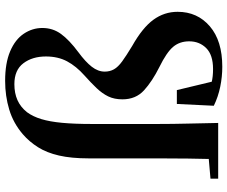

<svg xmlns="http://www.w3.org/2000/svg" viewBox="-89 -781 886 748"><g transform="rotate(-90 354.0 -407.0)"><path d="M32 0V-30L147 -40H185V0ZM108 0Q111 -117 111 -235V-505Q111 -572 122 -620Q133 -668 154.5 -702Q176 -736 205 -761Q248 -798 301 -814Q354 -830 413 -830Q482 -830 528 -810.5Q574 -791 596.5 -757.5Q619 -724 619 -685Q619 -644 595.5 -612Q572 -580 525 -545Q487 -517 468 -492.5Q449 -468 449 -442Q449 -422 458 -406Q467 -390 489 -374Q511 -358 549 -335Q620 -295 651 -252.5Q682 -210 682 -158Q682 -81 625.5 -32.5Q569 16 468 16Q429 16 390 8Q351 0 316 -17L323 -161H377L413 -11L357 -43Q386 -31 407.5 -25.5Q429 -20 459 -20Q514 -20 540.5 -46.5Q567 -73 567 -113Q567 -150 545.5 -175.5Q524 -201 467 -229Q411 -257 376 -289Q341 -321 341 -373Q341 -405 352.5 -428.5Q364 -452 385 -474Q406 -496 434 -521Q470 -553 489 -588.5Q508 -624 508 -671Q508 -724 481.5 -759Q455 -794 400 -794Q365 -794 338 -782Q311 -770 291 -745Q274 -722 264 -689Q254 -656 249.5 -608Q245 -560 245 -493V-235Q245 -177 246.5 -117.5Q248 -58 249 0Z"/></g></svg>

Font: Noto Serif KR ExtraLight
Style: Bold
Weight: 700
Version: Version 2.002-H1;hotconv 1.1.0;makeotfexe 2.6.0